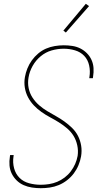

<svg xmlns="http://www.w3.org/2000/svg" viewBox="-20 -981 540 1009"><path d="M194 8Q171 8 148 4.5Q125 1 104.5 -8Q84 -17 68 -32.5Q52 -48 42 -68Q32 -88 30 -111Q28 -134 32 -158L33 -166H52L51 -159Q46 -127 54 -97Q62 -67 82.5 -46.5Q103 -26 133 -18Q163 -10 194 -10Q216 -10 238 -13.5Q260 -17 280.5 -25.5Q301 -34 319.5 -48Q338 -62 352 -80.5Q366 -99 375 -119.5Q384 -140 388 -162Q392 -190 386 -217.5Q380 -245 366.5 -267Q353 -289 332.5 -306.5Q312 -324 289.5 -338Q267 -352 243.5 -364.5Q220 -377 198 -392.5Q176 -408 158 -427Q140 -446 127.5 -469.5Q115 -493 110.5 -520.5Q106 -548 111 -576Q115 -599 124 -621.5Q133 -644 147.5 -664Q162 -684 181 -700Q200 -716 222 -725.5Q244 -735 268 -739Q292 -743 315 -743Q338 -743 360.5 -739.5Q383 -736 402 -726.5Q421 -717 436.5 -701.5Q452 -686 461 -666Q470 -646 471.5 -623.5Q473 -601 469 -577L468 -570H449L450 -577Q455 -607 448.5 -637Q442 -667 422.5 -687.5Q403 -708 374 -716.5Q345 -725 315 -725Q283 -725 251.5 -716Q220 -707 194 -685.5Q168 -664 151.5 -634.5Q135 -605 130 -574Q125 -545 130.5 -518Q136 -491 150.5 -468.5Q165 -446 185 -428.5Q205 -411 227.5 -397.5Q250 -384 273.5 -371Q297 -358 318.5 -342.5Q340 -327 359 -308.5Q378 -290 390 -266.5Q402 -243 406.5 -215.5Q411 -188 406 -159Q402 -136 392.5 -113Q383 -90 368 -70Q353 -50 332.5 -34Q312 -18 289 -8.5Q266 1 242 4.5Q218 8 194 8ZM326 -810 313 -820 431 -961 448 -949Z"/></svg>

Font: Iosevka SS18 Thin
Style: Italic
Weight: 100
Italic angle: -9°
Monospace: yes
Designer: Belleve Invis
Foundry: Belleve Invis
Version: Version 25.1.1; ttfautohint (v1.8.4)